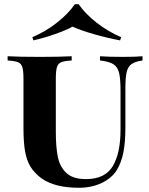

<svg xmlns="http://www.w3.org/2000/svg" viewBox="-20 -874 706 908"><path d="M654 -588Q619 -583 602 -571Q585 -559 579 -533Q573 -507 573 -456V-271Q573 -202 563.5 -153.5Q554 -105 532 -69Q508 -31 460.5 -8.5Q413 14 353 14Q240 14 177 -30Q142 -56 124 -86Q106 -116 98.5 -158.5Q91 -201 91 -268V-502Q91 -540 85.5 -557Q80 -574 64.5 -580Q49 -586 16 -588V-608Q66 -605 168 -605Q265 -605 319 -608V-588Q285 -586 270 -580Q255 -574 249.5 -557Q244 -540 244 -502V-251Q244 -179 253.5 -132Q263 -85 294 -56Q325 -27 386 -27Q477 -27 513.5 -88.5Q550 -150 550 -260V-444Q550 -502 543 -530Q536 -558 516 -570.5Q496 -583 453 -588V-608Q492 -605 561 -605Q621 -605 654 -608ZM553 -698 548 -683Q484 -695 422 -713Q360 -731 323 -748Q292 -731 241 -713Q190 -695 138 -683L133 -698Q196 -725 249.5 -767Q303 -809 334 -854H352Q383 -809 436.5 -767Q490 -725 553 -698Z"/></svg>

Font: Playfair Display SC
Style: Bold
Weight: 700
Designer: Claus Eggers Sørensen
Foundry: Claus Eggers Sørensen
Version: Version 1.200; ttfautohint (v1.6)